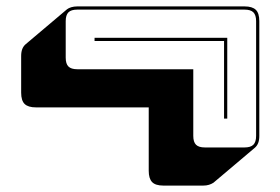

<svg xmlns="http://www.w3.org/2000/svg" viewBox="-20 -523 874 599"><path d="M614 56H490Q465 56 454.5 45Q444 34 444 10V-188H92Q68 -188 57 -198.5Q46 -209 46 -234V-348Q46 -361 49.5 -370Q53 -379 60 -385L189 -494Q194 -498 202.5 -500.5Q211 -503 221 -503H743Q767 -503 778 -492.5Q789 -482 789 -457V-99Q789 -86 785.5 -77Q782 -68 775 -62L646 47Q640 51 632 53.5Q624 56 614 56ZM743 -63Q762 -63 770.5 -71.5Q779 -80 779 -99V-457Q779 -476 770.5 -484.5Q762 -493 743 -493H221Q202 -493 193.5 -484.5Q185 -476 185 -457V-343Q185 -324 193.5 -315.5Q202 -307 221 -307H583V-99Q583 -80 591.5 -71.5Q600 -63 619 -63ZM679 -395H275V-405H689V-153H679Z"/></svg>

Font: Bungee Shade
Style: Regular
Weight: 400
Designer: David Jonathan Ross
Foundry: David Jonathan Ross
Version: Version 1.001;PS 1.0;hotconv 1.0.72;makeotf.lib2.5.5900